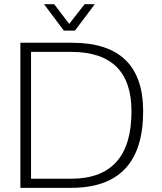

<svg xmlns="http://www.w3.org/2000/svg" viewBox="-20 -904 782 924"><path d="M322.3 -43.9Q612.8 -43.9 612.8 -368.2Q612.8 -654.3 322.3 -654.3H129.4V-43.9ZM78.1 0V-698.2H327.1Q668.9 -698.2 668.9 -368.2Q668.9 0 322.3 0ZM191.9 -883.8H240.7L313 -789.1L387.2 -883.8H436L340.8 -756.8H287.1Z"/></svg>

Font: Voltera Light
Style: Light
Weight: 300
Designer: Bernd Montag
Version: Version 1.301